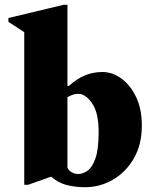

<svg xmlns="http://www.w3.org/2000/svg" viewBox="-20 -770 636 800"><path d="M81 0V-636L15 -679V-695L245 -750H261V-412H267Q302 -443 335.5 -456.5Q369 -470 407 -470Q448 -470 485.5 -443Q523 -416 547 -366Q571 -316 571 -247Q571 -168 538 -110.5Q505 -53 451 -21.5Q397 10 335 10Q293 10 258 1Q223 -8 193 -34L97 0ZM307 -379Q293 -379 283.5 -375.5Q274 -372 261 -365V-71Q266 -60 278.5 -52.5Q291 -45 306 -45Q325 -45 344.5 -58.5Q364 -72 377.5 -109.5Q391 -147 391 -220Q391 -301 363.5 -340Q336 -379 307 -379Z"/></svg>

Font: Spectral ExtraBold
Style: Regular
Weight: 800
Designer: Jean-Baptiste Levee
Foundry: Production Type
Version: Version 2.001